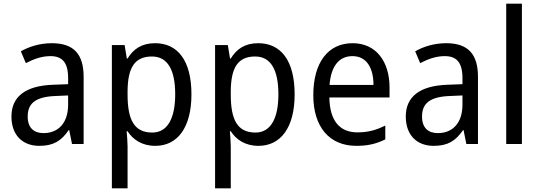

<svg xmlns="http://www.w3.org/2000/svg" viewBox="-20 -780 2924 1040"><path d="M261 -546C197 -546 138 -528 93 -502L120 -438C162 -460 206 -476 253 -476C316 -476 349 -443 349 -357V-324L269 -321C117 -316 42 -256 42 -149C42 -49 101 10 193 10C270 10 312 -17 352 -75H355L370 0H433V-364C433 -486 380 -546 261 -546ZM281 -260 349 -263V-213C349 -111 293 -59 216 -59C164 -59 130 -87 130 -149C130 -218 170 -256 281 -260Z M820 -546C747 -546 702 -514 671 -463H667L655 -536H586V240H671V13C671 -11 668 -45 666 -69H671C700 -24 749 10 821 10C941 10 1017 -88 1017 -269C1017 -454 941 -546 820 -546ZM803 -474C890 -474 929 -398 929 -269C929 -142 889 -62 805 -62C706 -62 671 -132 671 -268V-286C672 -413 709 -474 803 -474Z M1379 -546C1306 -546 1261 -514 1230 -463H1226L1214 -536H1145V240H1230V13C1230 -11 1227 -45 1225 -69H1230C1259 -24 1308 10 1380 10C1500 10 1576 -88 1576 -269C1576 -454 1500 -546 1379 -546ZM1362 -474C1449 -474 1488 -398 1488 -269C1488 -142 1448 -62 1364 -62C1265 -62 1230 -132 1230 -268V-286C1231 -413 1268 -474 1362 -474Z M1890 -546C1758 -546 1677 -443 1677 -264C1677 -94 1763 10 1910 10C1973 10 2018 -1 2067 -25V-100C2017 -75 1973 -63 1916 -63C1819 -63 1766 -127 1764 -252H2090V-306C2090 -447 2017 -546 1890 -546ZM1889 -476C1968 -476 2003 -409 2003 -320H1765C1773 -421 1816 -476 1889 -476Z M2397 -546C2333 -546 2274 -528 2229 -502L2256 -438C2298 -460 2342 -476 2389 -476C2452 -476 2485 -443 2485 -357V-324L2405 -321C2253 -316 2178 -256 2178 -149C2178 -49 2237 10 2329 10C2406 10 2448 -17 2488 -75H2491L2506 0H2569V-364C2569 -486 2516 -546 2397 -546ZM2417 -260 2485 -263V-213C2485 -111 2429 -59 2352 -59C2300 -59 2266 -87 2266 -149C2266 -218 2306 -256 2417 -260Z M2807 0V-760H2722V0Z"/></svg>

Font: Noto Sans Arabic UI SmCn
Style: Regular
Weight: 400
Width: 4
Designer: Monotype Design Team, Nadine Chahine and Nizar Qandah
Foundry: Monotype Imaging Inc.
Version: Version 2.010